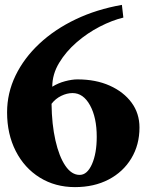

<svg xmlns="http://www.w3.org/2000/svg" viewBox="-20 -750 600 786"><path d="M287 16Q206 16 143 -23Q80 -62 44.5 -131.5Q9 -201 9 -290Q9 -369 43.5 -440.5Q78 -512 141 -571Q204 -630 290 -671Q376 -712 479 -730L485 -678Q439 -667 388.5 -641Q338 -615 294 -577Q250 -539 222 -492.5Q194 -446 194 -395Q218 -410 246.5 -417.5Q275 -425 297 -425Q372 -425 429 -399.5Q486 -374 518.5 -330Q551 -286 551 -228Q551 -157 517.5 -101.5Q484 -46 424.5 -15Q365 16 287 16ZM306 -34Q337 -34 356.5 -78Q376 -122 376 -190Q376 -269 348.5 -319Q321 -369 277 -369Q254 -369 230.5 -357.5Q207 -346 191 -325Q192 -241 207 -175Q222 -109 247.5 -71.5Q273 -34 306 -34Z"/></svg>

Font: Wittgenstein Black
Style: Regular
Weight: 900
Designer: Jörg Drees
Foundry: Jörg Drees
Version: Version 1.303; ttfautohint (v1.8.4.7-5d5b)